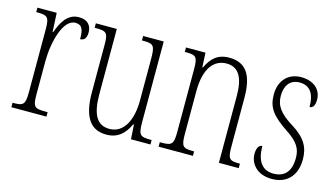

<svg xmlns="http://www.w3.org/2000/svg" viewBox="-69 -767 1746 1000"><g transform="rotate(15 804.0 -267.0)"><path d="M33 0H222V-24H209C152 -24 142 -30 142 -99V-274C142 -379 175 -511 242 -511C284 -511 287 -476 287 -435C312 -435 321 -454 321 -480C321 -517 300 -544 253 -544C188 -544 161 -485 142 -434H139L134 -536H30V-512H33C90 -512 101 -506 101 -437V-100C101 -30 90 -24 35 -24H33Z M547 10C607 10 644 -23 669 -78H673L678 0H783V-24H780C721 -24 711 -29 711 -103V-536H600V-512H603C665 -512 671 -505 671 -425V-206C671 -107 635 -23 555 -23C487 -23 458 -76 458 -184V-536H345V-512H349C408 -512 418 -506 418 -440V-184C418 -45 465 10 547 10Z M827 0H1012V-24H1006C952 -24 942 -31 942 -99V-330C942 -454 990 -510 1058 -510C1127 -510 1152 -452 1152 -360V0H1259V-24H1255C1202 -24 1193 -31 1193 -100V-360C1193 -486 1153 -543 1063 -543C1001 -543 968 -511 943 -458H940L936 -536H831V-512H836C891 -512 901 -506 901 -438V-100C901 -31 891 -24 835 -24H827Z M1439 10C1521 10 1570 -43 1570 -130C1570 -194 1546 -241 1468 -289C1402 -330 1373 -366 1373 -421C1373 -472 1396 -513 1451 -513C1506 -513 1533 -475 1533 -403C1552 -403 1561 -420 1561 -450C1561 -504 1519 -542 1452 -542C1381 -542 1336 -493 1336 -418C1336 -348 1365 -310 1448 -254C1517 -210 1533 -174 1533 -128C1533 -55 1500 -19 1440 -19C1377 -19 1348 -66 1348 -143C1332 -143 1319 -128 1319 -93C1319 -44 1356 10 1439 10Z"/></g></svg>

Font: Noto Serif Devanagari ExtraCondensed ExtraLight
Style: Regular
Weight: 200
Width: 2
Designer: Universal Thirst, Indian Type Foundry and the Monotype Design Team
Foundry: Monotype Imaging Inc.
Version: Version 2.004